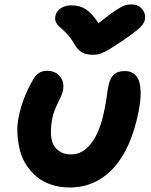

<svg xmlns="http://www.w3.org/2000/svg" viewBox="-20 -829 676 859"><path d="M569.8 -809.1Q596.7 -809.1 614 -790.8Q631.3 -772.5 628.9 -746.1Q627.4 -727.5 608.9 -708.3Q590.3 -689 522.9 -643.1Q489.7 -621.6 479.2 -614.7Q468.8 -607.9 450.2 -598.1Q431.6 -588.4 420.2 -586.2Q408.7 -584 394 -584Q363.8 -584 345.2 -595.5Q326.7 -606.9 312 -632.8Q297.9 -657.7 279.5 -677.5Q261.2 -697.3 249.5 -706.3Q237.8 -715.3 231.2 -728Q224.6 -740.7 228 -757.8Q231.4 -778.8 251.7 -792Q272 -805.2 298.8 -805.2Q336.4 -805.2 363.5 -787.8Q390.6 -770.5 420.9 -725.1Q469.2 -764.2 498.5 -783.2Q527.8 -802.2 540 -805.7Q552.2 -809.1 569.8 -809.1ZM292 9.8Q247.6 9.8 209.5 -2.9Q171.4 -15.6 144.5 -38.1Q117.7 -60.5 97.7 -91.1Q77.6 -121.6 68.8 -157.5Q60.1 -193.4 57.9 -232.7Q55.7 -272 64.9 -312Q82 -394 129.9 -476.1Q150.9 -512.2 189.9 -512.2Q228.5 -512.2 249 -486.1Q269.5 -460 261.2 -421.9Q258.8 -408.2 239.7 -369.9Q220.7 -331.5 213.9 -299.8Q205.1 -252.9 209 -217Q212.9 -181.2 236.1 -159.7Q259.3 -138.2 298.8 -138.2Q351.1 -138.2 389.6 -189.7Q428.2 -241.2 446.8 -335.9Q453.1 -364.7 457.5 -397.2Q461.9 -429.7 464.8 -442.9Q471.2 -477.1 488 -494.1Q504.9 -511.2 538.1 -511.2Q634.8 -511.2 600.1 -330.1Q566.9 -163.1 487.1 -76.7Q407.2 9.8 292 9.8Z"/></svg>

Font: Shantell Sans Normal
Style: Bold Italic
Weight: 700
Italic angle: -11.31°
Designer: Stephen Nixon, Anya Danilova, Shantell Martin
Foundry: Arrow Type
Version: Version 1.006;[559af2be0]